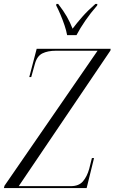

<svg xmlns="http://www.w3.org/2000/svg" viewBox="-62 -964 587 984"><path d="M-42 0 -39 -12 438 -704H225Q183 -704 155.5 -690.5Q128 -677 117 -637L98 -569H88L126 -714H505L504 -705L34 -10H301Q342 -10 363 -34.5Q384 -59 395 -98L409 -154H420L382 0ZM282 -784Q278 -807 268.5 -835Q259 -863 247.5 -890Q236 -917 226 -936L227 -944H236Q264 -908 280.5 -879Q297 -850 310 -817Q331 -845 359 -877Q387 -909 427 -944H437L436 -936Q402 -897 375.5 -858.5Q349 -820 330 -784Z"/></svg>

Font: Noto Serif Display ExtraCondensed Light
Style: Italic
Weight: 300
Width: 2
Italic angle: -12°
Designer: Monotype Design Team
Foundry: Monotype Imaging Inc.
Version: Version 2.009